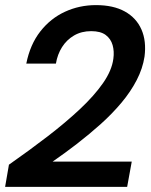

<svg xmlns="http://www.w3.org/2000/svg" viewBox="-28 -732 591 752"><path d="M-8 0 7 -87Q87 -143 158 -197.5Q229 -252 285 -304.5Q341 -357 375.5 -406.5Q410 -456 416 -502Q420 -531 413 -555.5Q406 -580 386 -595Q366 -610 329 -610Q291 -610 262 -593Q233 -576 215 -547.5Q197 -519 191 -483H75Q90 -558 130 -609Q170 -660 226.5 -686Q283 -712 348 -712Q416 -712 461 -687Q506 -662 526 -616.5Q546 -571 538 -510Q531 -464 507.5 -418.5Q484 -373 448 -330Q412 -287 367.5 -247Q323 -207 274.5 -169.5Q226 -132 178 -99H488L470 0Z"/></svg>

Font: DM Sans 36pt SemiBold
Style: Italic
Weight: 600
Italic angle: -10°
Designer: Colophon Foundry, Jonny Pinhorn
Foundry: Colophon Foundry
Version: Version 4.004;gftools[0.9.30]